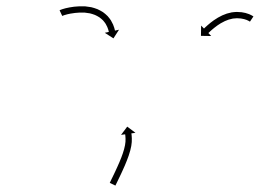

<svg xmlns="http://www.w3.org/2000/svg" viewBox="-20 -591 826 611"><path d="M172.6 -559.7C171.6 -559.3 170.6 -558.8 169.6 -558.3L178.1 -540.2C178.9 -540.6 179.7 -541 180.5 -541.3C180.5 -541.3 180.4 -541.3 180.3 -541.3C180.2 -541.2 180.2 -541.2 180.2 -541.2C182 -541.9 183.9 -542.5 185.8 -543.2C185.8 -543.2 185.7 -543.1 185.7 -543.1C185.6 -543.1 185.6 -543.1 185.6 -543.1C188.4 -544 191.3 -544.8 194.2 -545.5C194.2 -545.5 194.2 -545.5 194.1 -545.5C194.1 -545.5 194 -545.5 194 -545.5C197.8 -546.3 201.6 -547.1 205.4 -547.9C205.4 -547.9 205.3 -547.9 205.3 -547.8C205.2 -547.8 205.2 -547.8 205.2 -547.8C209.7 -548.6 214.2 -549.3 218.7 -549.8C218.7 -549.8 218.6 -549.8 218.6 -549.8C218.5 -549.8 218.5 -549.8 218.5 -549.8C223.5 -550.3 228.6 -550.7 233.7 -551C233.7 -551 233.6 -551 233.6 -551C233.5 -551 233.4 -551 233.4 -551C238.9 -551.1 244.4 -551.1 249.9 -550.8C249.9 -550.8 249.8 -550.8 249.6 -550.8C249.5 -550.9 249.4 -550.9 249.4 -550.9C255.1 -550.3 260.8 -549.5 266.4 -548.5C266.4 -548.5 266.3 -548.5 266.1 -548.5C266 -548.5 265.9 -548.6 265.9 -548.6C271.4 -547.2 276.9 -545.5 282.3 -543.4C282.3 -543.4 282.2 -543.5 282 -543.6C281.9 -543.6 281.7 -543.7 281.7 -543.7C286.9 -541.4 291.8 -538.7 296.6 -535.7C296.6 -535.7 296.4 -535.8 296.3 -535.9C296.1 -536 296 -536.1 296 -536.1C300.2 -533 304.3 -529.6 308.1 -525.9C308.1 -525.9 308 -526 307.8 -526.1C307.7 -526.3 307.6 -526.4 307.6 -526.4C310.7 -522.8 313.7 -519.1 316.3 -515.1C316.3 -515.1 316.2 -515.3 316.1 -515.4C316.1 -515.5 316 -515.6 316 -515.6C318 -512.2 319.9 -508.7 321.5 -505C321.5 -505 321.5 -505.1 321.4 -505.2C321.4 -505.3 321.3 -505.4 321.3 -505.4C322.5 -502.6 323.5 -499.7 324.5 -496.8C324.5 -496.8 324.4 -496.8 324.4 -496.9C324.4 -497 324.4 -497 324.4 -497C324.9 -495.2 325.4 -493.3 325.9 -491.3C325.9 -491.3 325.9 -491.4 325.9 -491.4C325.9 -491.4 325.9 -491.5 325.9 -491.5C326 -490.8 326.2 -490.1 326.3 -489.4L313.5 -486.6L341 -468.9L358.7 -496.4L345.9 -493.6C345.7 -494.4 345.5 -495.1 345.4 -495.9C345.4 -495.9 345.4 -495.9 345.4 -495.9C345.4 -496 345.3 -496 345.3 -496C344.8 -498.2 344.2 -500.4 343.6 -502.5C343.6 -502.5 343.6 -502.6 343.6 -502.7C343.5 -502.7 343.5 -502.8 343.5 -502.8C342.5 -506.2 341.2 -509.5 339.9 -512.8C339.9 -512.8 339.9 -512.9 339.8 -513C339.8 -513.1 339.7 -513.2 339.7 -513.2C337.8 -517.5 335.6 -521.7 333.2 -525.7C333.2 -525.7 333.2 -525.9 333.1 -526C333 -526.1 332.9 -526.3 332.9 -526.3C329.8 -530.9 326.3 -535.4 322.6 -539.6C322.6 -539.6 322.5 -539.7 322.4 -539.9C322.2 -540 322.1 -540.1 322.1 -540.1C317.7 -544.5 312.9 -548.6 307.8 -552.3C307.8 -552.3 307.7 -552.4 307.5 -552.5C307.4 -552.6 307.2 -552.7 307.2 -552.7C301.7 -556.1 295.9 -559.2 290 -561.9C290 -561.9 289.8 -562 289.7 -562C289.5 -562.1 289.4 -562.1 289.4 -562.1C283.3 -564.5 277 -566.4 270.7 -568C270.7 -568 270.6 -568 270.4 -568C270.3 -568.1 270.2 -568.1 270.2 -568.1C263.9 -569.3 257.6 -570.2 251.2 -570.8C251.2 -570.8 251.1 -570.8 251 -570.8C250.9 -570.8 250.8 -570.8 250.8 -570.8C244.8 -571.1 238.9 -571.1 232.9 -570.9C232.9 -570.9 232.8 -570.9 232.8 -570.9C232.7 -570.9 232.6 -570.9 232.6 -570.9C227.2 -570.7 221.8 -570.2 216.4 -569.7C216.4 -569.7 216.4 -569.7 216.3 -569.7C216.3 -569.7 216.2 -569.7 216.2 -569.7C211.4 -569.1 206.6 -568.4 201.8 -567.5C201.8 -567.5 201.7 -567.5 201.7 -567.5C201.6 -567.5 201.6 -567.5 201.6 -567.5C197.5 -566.7 193.5 -565.9 189.4 -564.9C189.4 -564.9 189.4 -564.9 189.3 -564.9C189.3 -564.9 189.2 -564.9 189.2 -564.9C186.1 -564.1 182.9 -563.2 179.8 -562.2C179.8 -562.2 179.7 -562.2 179.7 -562.2C179.6 -562.2 179.6 -562.2 179.6 -562.2C177.3 -561.4 175.1 -560.7 172.9 -559.8C172.9 -559.8 172.9 -559.8 172.8 -559.8C172.7 -559.7 172.6 -559.7 172.6 -559.7ZM774.1 -522.9C774.6 -522.6 775 -522.3 775.4 -522.1L786.5 -538.7C786 -539.1 785.5 -539.4 785 -539.7C785 -539.7 785 -539.7 784.9 -539.7C784.9 -539.8 784.8 -539.8 784.8 -539.8C783.3 -540.7 781.8 -541.6 780.3 -542.4C780.3 -542.4 780.2 -542.5 780.1 -542.5C780.1 -542.6 780 -542.6 780 -542.6C777.5 -543.8 775 -545 772.5 -546.1C772.5 -546.1 772.4 -546.1 772.3 -546.1C772.2 -546.2 772.1 -546.2 772.1 -546.2C768.7 -547.5 765.3 -548.6 761.9 -549.5C761.9 -549.5 761.8 -549.6 761.7 -549.6C761.6 -549.6 761.5 -549.7 761.5 -549.7C757.3 -550.7 753.1 -551.4 748.9 -552.1C748.9 -552.1 748.7 -552.1 748.6 -552.1C748.5 -552.1 748.4 -552.1 748.4 -552.1C743.7 -552.6 738.9 -552.9 734.1 -553C734.1 -553 733.9 -553 733.8 -553C733.7 -553 733.6 -553 733.6 -553C728.5 -552.9 723.4 -552.4 718.3 -551.7C718.3 -551.7 718.2 -551.7 718.1 -551.7C718 -551.7 717.8 -551.7 717.8 -551.7C712.6 -550.7 707.5 -549.4 702.4 -547.9C702.4 -547.9 702.3 -547.9 702.2 -547.9C702.1 -547.8 702 -547.8 702 -547.8C697 -546.1 692 -544.1 687.1 -542C687.1 -542 687 -542 687 -541.9C686.9 -541.9 686.8 -541.8 686.8 -541.8C682.1 -539.6 677.5 -537.2 673 -534.6C673 -534.6 673 -534.5 672.9 -534.5C672.8 -534.5 672.8 -534.4 672.8 -534.4C668.6 -531.9 664.5 -529.2 660.5 -526.5C660.5 -526.5 660.5 -526.5 660.4 -526.4C660.4 -526.4 660.3 -526.4 660.3 -526.4C656.8 -523.8 653.3 -521.2 649.8 -518.5C649.8 -518.5 649.8 -518.4 649.8 -518.4C649.7 -518.4 649.7 -518.4 649.7 -518.4C646.8 -516 644 -513.7 641.1 -511.2C641.1 -511.2 641.1 -511.2 641.1 -511.2C641.1 -511.2 641.1 -511.2 641.1 -511.2C638.9 -509.3 636.8 -507.3 634.7 -505.4C634.7 -505.4 634.6 -505.4 634.6 -505.4C634.6 -505.4 634.6 -505.4 634.6 -505.4C633.3 -504.1 631.9 -502.8 630.6 -501.5L630.6 -501.5L630.5 -501.5C630.1 -501.1 629.6 -500.6 629.1 -500.2L620 -509.6L619.5 -476.9L652.2 -476.4L643.1 -485.8C643.5 -486.3 644 -486.7 644.4 -487.1L644.4 -487.1L644.4 -487.1C645.7 -488.3 647 -489.5 648.3 -490.7C648.3 -490.7 648.2 -490.7 648.2 -490.7C648.2 -490.7 648.2 -490.7 648.2 -490.7C650.2 -492.5 652.2 -494.4 654.3 -496.2C654.3 -496.2 654.3 -496.1 654.2 -496.1C654.2 -496.1 654.2 -496.1 654.2 -496.1C656.9 -498.4 659.6 -500.6 662.3 -502.8C662.3 -502.8 662.3 -502.8 662.2 -502.8C662.2 -502.8 662.2 -502.7 662.2 -502.7C665.4 -505.3 668.7 -507.7 672 -510.1C672 -510.1 672 -510.1 671.9 -510.1C671.9 -510 671.8 -510 671.8 -510C675.6 -512.6 679.4 -515 683.2 -517.4C683.2 -517.4 683.1 -517.3 683.1 -517.3C683 -517.3 683 -517.2 683 -517.2C687.1 -519.6 691.3 -521.8 695.5 -523.8C695.5 -523.8 695.4 -523.8 695.3 -523.8C695.3 -523.7 695.2 -523.7 695.2 -523.7C699.5 -525.6 704 -527.3 708.5 -528.9C708.5 -528.9 708.4 -528.9 708.3 -528.8C708.2 -528.8 708 -528.7 708 -528.7C712.5 -530 717 -531.1 721.5 -532C721.5 -532 721.4 -532 721.3 -532C721.2 -531.9 721 -531.9 721 -531.9C725.4 -532.5 729.8 -532.9 734.1 -533C734.1 -533 734 -533 733.9 -533C733.8 -533 733.7 -533 733.7 -533C737.9 -532.9 742.1 -532.7 746.3 -532.2C746.3 -532.2 746.2 -532.2 746.1 -532.3C746 -532.3 745.9 -532.3 745.9 -532.3C749.6 -531.7 753.2 -531.1 756.8 -530.2C756.8 -530.2 756.7 -530.2 756.6 -530.3C756.5 -530.3 756.4 -530.3 756.4 -530.3C759.3 -529.5 762.2 -528.5 765.1 -527.5C765.1 -527.5 765 -527.5 764.9 -527.5C764.8 -527.6 764.7 -527.6 764.7 -527.6C766.8 -526.7 768.9 -525.8 770.9 -524.8C770.9 -524.8 770.8 -524.8 770.8 -524.8C770.7 -524.9 770.6 -524.9 770.6 -524.9C771.9 -524.2 773.1 -523.5 774.3 -522.8C774.3 -522.8 774.3 -522.8 774.2 -522.9C774.2 -522.9 774.1 -522.9 774.1 -522.9ZM330.2 -11C329.9 -10.4 329.6 -9.8 329.3 -9.2L347.2 -0.4C347.5 -1 347.8 -1.6 348.1 -2.2C348.9 -3.9 349.8 -5.6 350.6 -7.3C351.9 -9.9 353.1 -12.5 354.4 -15.1L354.4 -15.1L354.4 -15.1C356.1 -18.5 357.7 -21.9 359.3 -25.3L359.3 -25.3L359.3 -25.3C361.2 -29.3 363.2 -33.4 365.1 -37.4L365.1 -37.4L365.1 -37.4C367.2 -41.9 369.3 -46.4 371.3 -50.9C371.3 -50.9 371.3 -51 371.3 -51C371.3 -51 371.3 -51 371.3 -51C373.5 -55.8 375.6 -60.7 377.8 -65.5C377.8 -65.5 377.8 -65.6 377.8 -65.6C377.8 -65.6 377.8 -65.6 377.8 -65.6C379.9 -70.6 382 -75.7 384 -80.8C384 -80.8 384 -80.8 384 -80.8C384 -80.8 384 -80.9 384 -80.9C386 -86 387.9 -91.1 389.7 -96.2C389.7 -96.2 389.7 -96.2 389.7 -96.3C389.7 -96.3 389.7 -96.4 389.7 -96.4C391.3 -101.3 392.9 -106.3 394.3 -111.4C394.3 -111.4 394.3 -111.4 394.3 -111.5C394.4 -111.6 394.4 -111.6 394.4 -111.6C395.6 -116.3 396.7 -121.1 397.6 -125.8C397.6 -125.8 397.6 -125.9 397.6 -126C397.6 -126.1 397.7 -126.2 397.7 -126.2C398.3 -130.4 398.9 -134.7 399.3 -139C399.3 -139 399.3 -139.1 399.3 -139.2C399.3 -139.3 399.3 -139.4 399.3 -139.4C399.5 -143 399.5 -146.6 399.5 -150.3C399.5 -150.3 399.5 -150.3 399.5 -150.4C399.5 -150.4 399.5 -150.5 399.5 -150.5C399.4 -153.3 399.2 -156.1 399 -159C399 -159 399 -159 399 -159C399 -159.1 399 -159.1 399 -159.1C398.8 -160.9 398.6 -162.7 398.4 -164.5C398.4 -164.5 398.4 -164.6 398.3 -164.6C398.3 -164.6 398.3 -164.6 398.3 -164.6C398.3 -165.2 398.2 -165.9 398.1 -166.5L411.1 -168.4L384.9 -188L365.2 -161.8L378.3 -163.6C378.4 -163.1 378.5 -162.5 378.5 -161.9C378.5 -161.9 378.5 -161.9 378.5 -161.9C378.5 -162 378.5 -162 378.5 -162C378.7 -160.4 378.9 -158.8 379.1 -157.1C379.1 -157.1 379.1 -157.2 379 -157.2C379 -157.3 379 -157.3 379 -157.3C379.2 -154.8 379.4 -152.2 379.5 -149.7C379.5 -149.7 379.5 -149.7 379.5 -149.8C379.5 -149.9 379.5 -149.9 379.5 -149.9C379.5 -146.7 379.5 -143.5 379.3 -140.4C379.3 -140.4 379.3 -140.5 379.4 -140.6C379.4 -140.7 379.4 -140.7 379.4 -140.7C379 -136.9 378.5 -133.1 377.9 -129.4C377.9 -129.4 377.9 -129.4 377.9 -129.5C378 -129.6 378 -129.7 378 -129.7C377.1 -125.3 376.1 -120.9 375 -116.6C375 -116.6 375 -116.6 375 -116.7C375 -116.8 375.1 -116.8 375.1 -116.8C373.7 -112 372.3 -107.3 370.7 -102.6C370.7 -102.6 370.7 -102.6 370.7 -102.7C370.8 -102.7 370.8 -102.8 370.8 -102.8C369 -97.8 367.2 -92.9 365.4 -88C365.4 -88 365.4 -88.1 365.4 -88.1C365.4 -88.1 365.4 -88.2 365.4 -88.2C363.5 -83.2 361.4 -78.3 359.4 -73.4C359.4 -73.4 359.4 -73.4 359.4 -73.4C359.4 -73.5 359.4 -73.5 359.4 -73.5C357.3 -68.7 355.2 -63.9 353.1 -59.2C353.1 -59.2 353.1 -59.2 353.1 -59.2C353.1 -59.2 353.1 -59.2 353.1 -59.2C351.1 -54.8 349 -50.3 347 -45.9L347 -45.9L347 -45.9C345.1 -41.9 343.2 -37.9 341.3 -33.9L341.3 -34L341.3 -34C339.7 -30.6 338 -27.2 336.4 -23.8L336.4 -23.8L336.4 -23.9C335.1 -21.3 333.9 -18.6 332.6 -16C331.8 -14.4 331 -12.7 330.2 -11Z"/></svg>

Font: FRB American Cursive Just Arrows Medium
Style: Italic
Weight: 500
Italic angle: -25°
Version: Version 2.0;Modular Font Editor K font №1